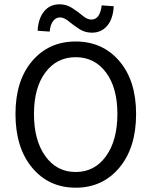

<svg xmlns="http://www.w3.org/2000/svg" viewBox="-20 -861 704 893"><path d="M52 -331Q52 -486 129.5 -577Q207 -668 332 -668Q457 -668 535 -577Q613 -486 613 -331Q613 -174 535 -81Q457 12 332 12Q207 12 129.5 -81Q52 -174 52 -331ZM526 -331Q526 -453 473 -524Q420 -595 332 -595Q244 -595 191 -524Q138 -453 138 -331Q138 -208 191 -134.5Q244 -61 332 -61Q420 -61 473 -134.5Q526 -208 526 -331ZM407 -709Q375 -709 348 -726.5Q321 -744 299.5 -762Q278 -780 259 -780Q240 -780 227 -763Q214 -746 211 -714L155 -718Q158 -775 185 -808Q212 -841 257 -841Q289 -841 316 -823.5Q343 -806 364.5 -788Q386 -770 405 -770Q445 -770 453 -836L509 -832Q506 -774 479 -741.5Q452 -709 407 -709Z"/></svg>

Font: Toshiba Sans
Style: Regular
Weight: 400
Designer: Paul D. Hunt
Foundry: Toshiba Corporation
Version: Version 2.020;PS 2.0;hotconv 1.0.86;makeotf.lib2.5.63406